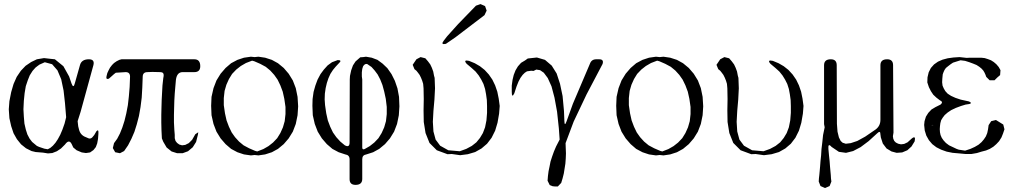

<svg xmlns="http://www.w3.org/2000/svg" viewBox="-20 -779 5040 948"><path d="M456.1 -130.9Q467.8 -144.5 465.8 -117.2L463.9 -92.8L460 -71.3L453.1 -52.7L441.4 -38.1L424.8 -26.4L404.3 -23.4L383.8 -26.4L358.4 -37.1L341.8 -50.8L334 -67.4Q321.3 -93.8 300.8 -65.4L281.2 -45.9L260.7 -32.2L238.3 -23.4L216.8 -21.5L192.4 -25.4L156.2 -28.3L135.7 -33.2L108.4 -46.9L84 -66.4L63.5 -91.8L46.9 -121.1L35.2 -156.2L26.4 -195.3L23.4 -239.3L26.4 -279.3L35.2 -324.2L46.9 -364.3L62.5 -399.4L83 -429.7L106.4 -454.1L133.8 -472.7L162.1 -486.3L197.3 -492.2L231.4 -488.3L251 -486.3L293 -452.1L321.3 -401.4L333 -367.2Q342.8 -339.8 349.6 -368.2L375 -458Q382.8 -486.3 418.9 -486.3Q448.2 -486.3 441.4 -458L377.9 -226.6L363.3 -180.7L366.2 -155.3L370.1 -139.6Q377 -111.3 404.3 -101.6L418 -95.7Q427.7 -92.8 435.5 -100.6L445.3 -112.3ZM201.2 -471.7 174.8 -460 164.1 -452.1 155.3 -445.3 140.6 -428.7 127 -407.2 117.2 -382.8 107.4 -353.5 101.6 -319.3 97.7 -281.2 95.7 -239.3 97.7 -203.1 100.6 -168.9 107.4 -139.6 115.2 -115.2 126 -94.7 138.7 -78.1 162.1 -58.6 172.9 -53.7 199.2 -44.9 215.8 -42 228.5 -48.8 241.2 -59.6 253.9 -74.2 265.6 -91.8 277.3 -113.3 288.1 -138.7 298.8 -168.9 306.6 -200.2 300.8 -270.5 293.9 -332 282.2 -387.7 263.7 -431.6 237.3 -461.9Z M548.8 -27.3 537.1 -47.9 543 -72.3 558.6 -93.8 572.3 -120.1 584 -149.4 594.7 -182.6 603.5 -218.8 611.3 -259.8 616.2 -302.7 620.1 -349.6 622.1 -400.4Q622.1 -422.9 600.6 -422.9L551.8 -419.9L543 -413.1L533.2 -404.3L517.6 -390.6Q502 -384.8 505.9 -402.3L509.8 -418L516.6 -432.6L523.4 -445.3L533.2 -458L543 -467.8L555.7 -476.6L569.3 -483.4L580.1 -486.3H694.3H732.4H771.5H939.5Q968.8 -486.3 968.8 -452.1Q968.8 -422.9 939.5 -422.9H881.8Q853.5 -422.9 848.6 -384.8L845.7 -351.6L842.8 -317.4L840.8 -283.2L839.8 -248L838.9 -211.9V-174.8L840.8 -137.7L842.8 -113.3V-96.7L846.7 -83L854.5 -73.2L865.2 -65.4L878.9 -61.5L894.5 -63.5L912.1 -72.3L928.7 -88.9L944.3 -116.2L959 -126L957 -113.3L948.2 -78.1L931.6 -51.8L908.2 -32.2L881.8 -22.5H854.5L827.1 -31.2L802.7 -50.8L786.1 -79.1L779.3 -95.7L777.3 -135.7L776.4 -173.8V-211.9L777.3 -249L778.3 -285.2L780.3 -322.3L782.2 -357.4L786.1 -392.6L788.1 -404.3Q790 -422.9 771.5 -422.9L732.4 -423.8L708 -422.9Q684.6 -422.9 684.6 -399.4L682.6 -346.7L679.7 -296.9L673.8 -250L666 -206.1L655.3 -165L643.6 -127.9L628.9 -93.8L612.3 -61.5L592.8 -33.2L572.3 -22.5Z M1022.5 -256.8 1024.4 -300.8 1034.2 -343.8 1048.8 -381.8 1069.3 -415 1093.8 -443.4 1121.1 -466.8 1152.3 -483.4 1184.6 -494.1 1218.8 -499 1237.3 -497.1 1255.9 -499 1289.1 -494.1 1322.3 -483.4 1352.5 -466.8 1380.9 -443.4 1405.3 -415 1425.8 -381.8 1440.4 -343.8 1449.2 -300.8 1452.1 -253.9 1449.2 -210 1440.4 -167 1425.8 -128.9 1405.3 -95.7 1380.9 -67.4 1352.5 -43.9 1322.3 -27.3 1289.1 -16.6 1255.9 -11.7 1237.3 -13.7 1218.8 -11.7 1184.6 -16.6 1152.3 -27.3 1121.1 -43.9 1093.8 -67.4 1069.3 -95.7 1048.8 -128.9 1034.2 -167 1024.4 -210ZM1224.6 -479.5 1194.3 -467.8 1168.9 -453.1 1146.5 -435.5 1126 -414.1 1110.4 -388.7 1097.7 -360.4 1088.9 -330.1 1085 -294.9V-259.8L1090.8 -219.7L1098.6 -184.6L1110.4 -153.3L1124 -125L1140.6 -101.6L1160.2 -80.1L1182.6 -61.5L1210 -46.9L1239.3 -34.2L1250 -31.2L1280.3 -43L1305.7 -57.6L1328.1 -75.2L1348.6 -96.7L1364.3 -122.1L1377 -150.4L1385.7 -180.7L1389.6 -215.8V-251L1383.8 -291L1376 -326.2L1364.3 -357.4L1350.6 -385.7L1334 -409.2L1314.5 -430.7L1292 -449.2L1264.6 -463.9L1235.4 -476.6Z M1522.5 -256.8 1523.4 -290 1528.3 -325.2 1537.1 -356.4 1547.9 -385.7 1562.5 -413.1 1579.1 -435.5 1597.7 -456.1 1619.1 -471.7 1647.5 -482.4Q1670.9 -482.4 1653.3 -466.8L1637.7 -450.2L1624 -433.6L1611.3 -414.1L1601.6 -392.6L1593.8 -369.1L1587.9 -343.8L1584 -316.4L1583 -288.1L1585 -259.8L1590.8 -219.7L1598.6 -184.6L1610.4 -153.3L1624 -125L1640.6 -101.6L1660.2 -80.1L1682.6 -61.5Q1706.1 -48.8 1706.1 -75.2L1707 -386.7L1708 -404.3L1713.9 -431.6L1722.7 -456.1L1735.4 -475.6L1758.8 -496.1L1773.4 -497.1L1787.1 -499L1815.4 -494.1L1843.8 -483.4L1869.1 -464.8L1892.6 -442.4L1913.1 -413.1L1929.7 -379.9L1942.4 -342.8L1950.2 -300.8L1952.1 -253.9L1949.2 -210L1940.4 -167L1925.8 -128.9L1905.3 -95.7L1880.9 -67.4L1852.5 -43.9L1822.3 -27.3L1789.1 -16.6Q1768.6 -13.7 1768.6 6.8V104.5Q1768.6 133.8 1735.4 133.8Q1706.1 133.8 1706.1 105.5V7.8Q1706.1 -13.7 1684.6 -16.6L1652.3 -27.3L1621.1 -43.9L1593.8 -67.4L1569.3 -95.7L1548.8 -128.9L1534.2 -167L1524.4 -210ZM1793 -462.9Q1781.2 -465.8 1772.5 -451.2L1768.6 -438.5L1766.6 -421.9V-401.4L1768.6 -386.7V-50.8Q1768.6 -38.1 1780.3 -43L1805.7 -57.6L1828.1 -75.2L1848.6 -96.7L1864.3 -122.1L1877 -150.4L1885.7 -180.7L1889.6 -215.8V-251L1884.8 -291L1877 -327.1L1868.2 -359.4L1857.4 -386.7L1844.7 -411.1L1830.1 -430.7L1814.5 -448.2Z M2036.1 -486.3 2056.6 -497.1 2080.1 -491.2 2092.8 -476.6 2104.5 -460.9 2112.3 -444.3 2119.1 -425.8 2123 -405.3 2126 -394.5 2127.9 -342.8 2125 -287.1 2120.1 -231.4 2117.2 -177.7 2120.1 -129.9 2130.9 -89.8 2153.3 -59.6 2193.4 -37.1 2250 -32.2 2282.2 -43.9 2309.6 -58.6 2332 -76.2 2349.6 -97.7 2364.3 -122.1 2375 -150.4 2381.8 -184.6 2384.8 -221.7V-254.9L2383.8 -285.2L2379.9 -313.5L2375 -339.8L2367.2 -364.3L2356.4 -385.7L2343.8 -406.2L2328.1 -425.8L2308.6 -443.4L2284.2 -463.9Q2265.6 -485.4 2295.9 -478.5L2324.2 -466.8L2349.6 -452.1L2373 -433.6L2393.6 -411.1L2411.1 -385.7L2424.8 -357.4L2435.5 -326.2L2442.4 -292L2447.3 -255.9L2444.3 -217.8L2436.5 -172.9L2424.8 -133.8L2407.2 -98.6L2384.8 -69.3L2357.4 -45.9L2326.2 -28.3L2290 -17.6L2252 -12.7L2210.9 -18.6L2189.5 -17.6L2136.7 -37.1L2100.6 -73.2L2081.1 -122.1L2072.3 -176.8L2071.3 -233.4L2072.3 -290L2071.3 -342.8L2069.3 -365.2L2064.5 -380.9L2058.6 -395.5L2051.8 -409.2L2043.9 -419.9L2036.1 -429.7L2026.4 -437.5L2017.6 -459ZM2372.1 -704.1 2228.5 -594.7 2181.6 -562.5Q2154.3 -556.6 2170.9 -578.1L2187.5 -599.6L2241.2 -659.2L2330.1 -751L2352.5 -758.8L2375 -749L2382.8 -726.6Z M2719.7 141.6 2709 140.6 2694.3 134.8 2683.6 113.3 2685.5 89.8 2688.5 66.4 2693.4 43 2698.2 18.6 2706.1 -5.9 2714.8 -30.3 2725.6 -55.7 2743.2 -89.8 2739.3 -145.5 2730.5 -227.5 2717.8 -296.9 2703.1 -352.5 2684.6 -393.6 2665 -419.9 2646.5 -432.6 2627.9 -435.5 2614.3 -428.7 2602.5 -429.7 2582 -426.8 2571.3 -419.9 2560.5 -409.2 2549.8 -394.5 2540 -376 2530.3 -351.6 2519.5 -318.4Q2506.8 -292 2506.8 -326.2V-356.4L2510.7 -384.8L2516.6 -409.2L2525.4 -431.6L2537.1 -451.2L2552.7 -468.8L2572.3 -480.5L2585.9 -490.2L2630.9 -495.1L2670.9 -483.4L2704.1 -455.1L2728.5 -416L2745.1 -365.2L2757.8 -304.7L2764.6 -231.4L2766.6 -181.6Q2767.6 -152.3 2777.3 -179.7L2808.6 -266.6L2892.6 -463.9Q2900.4 -486.3 2923.8 -486.3H2938.5Q2962.9 -486.3 2955.1 -462.9L2876 -312.5L2812.5 -178.7L2772.5 -72.3L2773.4 -46.9L2774.4 -21.5L2773.4 3.9L2771.5 29.3L2767.6 53.7L2763.7 78.1L2757.8 101.6L2751 124L2734.4 141.6Z M3022.5 -256.8 3024.4 -300.8 3034.2 -343.8 3048.8 -381.8 3069.3 -415 3093.8 -443.4 3121.1 -466.8 3152.3 -483.4 3184.6 -494.1 3218.8 -499 3237.3 -497.1 3255.9 -499 3289.1 -494.1 3322.3 -483.4 3352.5 -466.8 3380.9 -443.4 3405.3 -415 3425.8 -381.8 3440.4 -343.8 3449.2 -300.8 3452.1 -253.9 3449.2 -210 3440.4 -167 3425.8 -128.9 3405.3 -95.7 3380.9 -67.4 3352.5 -43.9 3322.3 -27.3 3289.1 -16.6 3255.9 -11.7 3237.3 -13.7 3218.8 -11.7 3184.6 -16.6 3152.3 -27.3 3121.1 -43.9 3093.8 -67.4 3069.3 -95.7 3048.8 -128.9 3034.2 -167 3024.4 -210ZM3224.6 -479.5 3194.3 -467.8 3168.9 -453.1 3146.5 -435.5 3126 -414.1 3110.4 -388.7 3097.7 -360.4 3088.9 -330.1 3085 -294.9V-259.8L3090.8 -219.7L3098.6 -184.6L3110.4 -153.3L3124 -125L3140.6 -101.6L3160.2 -80.1L3182.6 -61.5L3210 -46.9L3239.3 -34.2L3250 -31.2L3280.3 -43L3305.7 -57.6L3328.1 -75.2L3348.6 -96.7L3364.3 -122.1L3377 -150.4L3385.7 -180.7L3389.6 -215.8V-251L3383.8 -291L3376 -326.2L3364.3 -357.4L3350.6 -385.7L3334 -409.2L3314.5 -430.7L3292 -449.2L3264.6 -463.9L3235.4 -476.6Z M3536.1 -486.3 3556.6 -497.1 3580.1 -491.2 3592.8 -476.6 3604.5 -460.9 3612.3 -444.3 3619.1 -425.8 3623 -405.3 3626 -394.5 3627.9 -342.8 3625 -287.1 3620.1 -231.4 3617.2 -177.7 3620.1 -129.9 3630.9 -89.8 3653.3 -59.6 3693.4 -37.1 3750 -32.2 3782.2 -43.9 3809.6 -58.6 3832 -76.2 3849.6 -97.7 3864.3 -122.1 3875 -150.4 3881.8 -184.6 3884.8 -221.7V-254.9L3883.8 -285.2L3879.9 -313.5L3875 -339.8L3867.2 -364.3L3856.4 -385.7L3843.8 -406.2L3828.1 -425.8L3808.6 -443.4L3784.2 -463.9Q3765.6 -485.4 3795.9 -478.5L3824.2 -466.8L3849.6 -452.1L3873 -433.6L3893.6 -411.1L3911.1 -385.7L3924.8 -357.4L3935.5 -326.2L3942.4 -292L3947.3 -255.9L3944.3 -217.8L3936.5 -172.9L3924.8 -133.8L3907.2 -98.6L3884.8 -69.3L3857.4 -45.9L3826.2 -28.3L3790 -17.6L3752 -12.7L3710.9 -18.6L3689.5 -17.6L3636.7 -37.1L3600.6 -73.2L3581.1 -122.1L3572.3 -176.8L3571.3 -233.4L3572.3 -290L3571.3 -342.8L3569.3 -365.2L3564.5 -380.9L3558.6 -395.5L3551.8 -409.2L3543.9 -419.9L3536.1 -429.7L3526.4 -437.5L3517.6 -459Z M4025.4 85 4027.3 64.5 4029.3 42 4031.2 16.6 4034.2 -11.7 4036.1 -43 4040 -75.2 4043.9 -112.3 4051.8 -150.4 4048.8 -166V-457Q4048.8 -486.3 4082 -486.3Q4111.3 -486.3 4111.3 -457L4112.3 -168L4115.2 -128.9L4122.1 -100.6L4130.9 -83L4140.6 -74.2L4156.2 -69.3L4180.7 -72.3L4212.9 -83L4252 -104.5L4304.7 -140.6Q4327.1 -158.2 4327.1 -187.5V-457Q4327.1 -486.3 4360.4 -486.3Q4389.6 -486.3 4389.6 -457L4391.6 -124L4388.7 -106.4L4390.6 -93.8L4395.5 -83L4403.3 -75.2L4415 -69.3L4428.7 -66.4L4444.3 -68.4L4460.9 -76.2L4481.4 -94.7Q4502.9 -112.3 4496.1 -81.1L4480.5 -55.7L4460 -37.1L4434.6 -26.4L4407.2 -24.4L4381.8 -31.2L4357.4 -45.9L4338.9 -70.3L4329.1 -100.6L4327.1 -115.2Q4327.1 -136.7 4311.5 -121.1L4268.6 -82L4229.5 -52.7L4192.4 -33.2L4157.2 -24.4L4122.1 -29.3L4085.9 -53.7Q4067.4 -75.2 4070.3 -43L4073.2 -11.7L4076.2 16.6L4078.1 42L4080.1 64.5L4082 85L4083 102.5L4085 117.2L4076.2 139.6L4053.7 149.4L4031.2 139.6L4022.5 117.2L4023.4 102.5Z M4840.8 -420.9 4835 -430.7 4826.2 -440.4 4815.4 -449.2 4801.8 -458 4785.2 -464.8 4766.6 -471.7 4745.1 -478.5 4722.7 -481.4 4685.5 -469.7 4673.8 -461.9 4661.1 -452.1 4650.4 -443.4 4643.6 -433.6 4638.7 -422.9 4634.8 -412.1 4632.8 -391.6 4631.8 -373 4633.8 -356.4 4639.6 -342.8 4647.5 -329.1 4659.2 -316.4 4675.8 -305.7 4697.3 -295.9 4723.6 -287.1 4763.7 -278.3Q4790 -266.6 4748 -262.7L4725.6 -255.9L4699.2 -246.1L4676.8 -235.4L4659.2 -223.6L4644.5 -210.9L4634.8 -198.2L4627 -185.5L4623 -170.9L4621.1 -156.2L4620.1 -141.6L4621.1 -126L4624 -112.3L4629.9 -98.6L4638.7 -85.9L4650.4 -73.2L4666 -61.5L4686.5 -51.8L4703.1 -43.9L4713.9 -40L4745.1 -35.2L4771.5 -43.9L4793 -53.7L4811.5 -64.5L4826.2 -77.1L4837.9 -90.8L4847.7 -105.5L4854.5 -122.1L4858.4 -140.6L4861.3 -161.1L4874 -180.7L4897.5 -186.5L4918 -173.8L4933.6 -164.1L4939.5 -140.6L4932.6 -120.1L4924.8 -100.6L4913.1 -82L4899.4 -67.4L4884.8 -54.7L4867.2 -43.9L4848.6 -36.1L4826.2 -30.3L4803.7 -23.4L4776.4 -18.6H4747.1L4716.8 -21.5L4683.6 -24.4L4654.3 -30.3L4627 -40L4603.5 -51.8L4583 -67.4L4566.4 -86.9L4553.7 -109.4L4545.9 -134.8L4543 -162.1L4544.9 -180.7L4551.8 -203.1L4563.5 -221.7L4579.1 -238.3L4598.6 -250L4624 -262.7Q4639.6 -275.4 4620.1 -284.2L4603.5 -296.9L4587.9 -311.5L4576.2 -329.1L4566.4 -348.6L4558.6 -372.1L4559.6 -397.5L4565.4 -421.9L4576.2 -443.4L4591.8 -460.9L4611.3 -474.6L4633.8 -484.4L4659.2 -491.2L4687.5 -495.1L4717.8 -497.1L4752.9 -493.2L4769.5 -494.1H4806.6H4824.2L4841.8 -492.2L4857.4 -487.3L4873 -481.4L4886.7 -472.7L4899.4 -461.9L4911.1 -448.2L4919.9 -432.6L4918 -408.2L4904.3 -396.5L4890.6 -382.8H4866.2L4849.6 -399.4L4845.7 -410.2ZM4578.1 -161.1H4589.8L4583 -162.1Z"/></svg>

Font: B2 Hana
Style: Regular
Weight: 500
Version: 2020-08-05; (max)